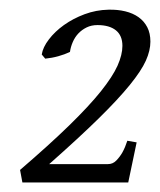

<svg xmlns="http://www.w3.org/2000/svg" viewBox="-20 -679 335 402"><path d="M294.9 -591.8Q294.9 -573.2 285.4 -552Q275.9 -530.8 251.7 -501Q227.5 -471.2 186.8 -431.2Q146 -391.1 83 -335.4H206.1Q216.3 -335.4 223.6 -343Q231 -350.6 236.3 -359.9Q242.2 -370.6 246.6 -384.3L266.1 -380.9L248.5 -296.9H26.9L22 -323.2Q84 -376.5 125.2 -416.7Q166.5 -457 191.2 -487.8Q215.8 -518.6 226.1 -541.5Q236.3 -564.5 236.3 -583Q236.3 -604.5 222.7 -615.5Q209 -626.5 184.1 -626.5Q171.4 -626.5 161.4 -621.6Q151.4 -616.7 144 -608.9Q136.7 -601.1 132.3 -590.8Q127.9 -580.6 126.5 -570.3Q115.2 -564.9 102.1 -561.3Q88.9 -557.6 74.7 -556.2L67.4 -564.9Q69.8 -580.1 82.3 -596.4Q94.7 -612.8 113.8 -626.5Q132.8 -640.1 157 -649.2Q181.2 -658.2 207 -658.7Q226.1 -659.2 242.2 -655.3Q258.3 -651.4 270 -643.1Q281.7 -634.8 288.3 -622.1Q294.9 -609.4 294.9 -591.8Z"/></svg>

Font: Gentium Plus
Style: Italic
Weight: 400
Italic angle: -8°
Designer: J. Victor Gaultney, Annie Olsen, Iska Routamaa
Foundry: SIL International
Version: Version 1.510